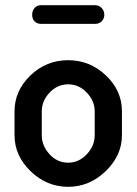

<svg xmlns="http://www.w3.org/2000/svg" viewBox="-20 -712 527 740"><path d="M138 -692H347Q361 -692 371.5 -681.5Q382 -671 382 -655Q382 -640 372 -630Q362 -620 347 -620H138Q123 -620 113.5 -629.5Q104 -639 104 -655Q104 -671 113.5 -681.5Q123 -692 138 -692ZM243 -480Q326 -480 388 -421.5Q450 -363 450 -283V-191Q450 -113 387.5 -52.5Q325 8 243 8Q160 8 98 -52Q36 -112 36 -191V-283Q36 -362 97 -421Q158 -480 243 -480ZM345 -191V-283Q345 -323 314.5 -355Q284 -387 243 -387Q201 -387 171 -355Q141 -323 141 -283V-191Q141 -150 171 -117.5Q201 -85 243 -85Q284 -85 314.5 -117.5Q345 -150 345 -191Z"/></svg>

Font: AkaAcidDosis
Style: SemiBold
Weight: 600
Designer: Edgar Tolentino, Pablo Impallari, Igino Marini, Cyberella
Foundry: Edgar Tolentino, Pablo Impallari, Igino Marini, Cyberella
Version: Version 1.007